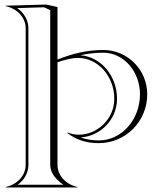

<svg xmlns="http://www.w3.org/2000/svg" viewBox="-20 -625 708 845"><path d="M333.6 -381.7C366.1 -389 399.4 -393 435 -393C523.9 -393 596 -311 596 -210C596 -98 515 -7 415 -7C385.7 -7 358.4 -11.5 334.6 -20.4C417.7 -24.4 495 -95.4 495 -190C495 -290.8 424.6 -375.2 333.6 -381.7ZM201 -580.5V100C201 136.1 225.7 164.7 258.5 188H57.5C86.6 167.3 105 136.7 105 100V-500C105 -538 83.9 -570.2 55.5 -589.4L173.7 -592.9ZM93 100C93 149 55 187 5 198V200H321V198C271 187 233 149 233 100V-350.9C262.7 -361.3 296.4 -370.1 323 -370.1C411.3 -370.1 483 -289.4 483 -190C483 -99.7 406.4 -32.2 327.5 -32.2C310.5 -32.2 293.4 -35.3 277 -42L276 -40C316.9 -7.9 362.4 5 415 5C533.6 4.9 628 -91.4 628 -210C628 -317.6 541.5 -405 435 -405C361.9 -405 299 -389 233 -363V-594L183 -605L5 -600V-598C55 -587 93 -549 93 -500Z"/></svg>

Font: SortefaxS01
Style: Medium
Weight: 500
Designer: gluk
Foundry: gluk
Version: Version 0.261